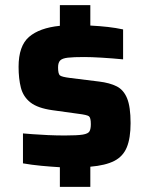

<svg xmlns="http://www.w3.org/2000/svg" viewBox="-20 -716 578 744"><path d="M212 8V-68Q178 -70 140.5 -73.5Q103 -77 69 -83V-199Q81 -198 107 -196Q133 -194 166 -192.5Q199 -191 231 -191Q280 -191 301 -194.5Q322 -198 327 -207.5Q332 -217 332 -235Q332 -260 324.5 -265.5Q317 -271 284 -275L183 -289Q126 -297 98 -319Q70 -341 61 -376Q52 -411 52 -457Q52 -538 92.5 -573Q133 -608 212 -616V-696H330V-617Q368 -615 398.5 -611.5Q429 -608 457 -602V-486Q416 -490 374.5 -492.5Q333 -495 306 -495Q265 -495 243 -492.5Q221 -490 213 -481.5Q205 -473 205 -455Q205 -430 212 -424Q219 -418 251 -414L364 -400Q405 -395 432 -381.5Q459 -368 472.5 -335Q486 -302 486 -239Q486 -181 471.5 -145.5Q457 -110 423 -92.5Q389 -75 330 -70V8Z"/></svg>

Font: Saira
Style: Bold
Weight: 700
Designer: Hector Gatti with collaboration of the Omnibus-Type team
Foundry: Omnibus-Type
Version: Version 1.100; ttfautohint (v1.8.3)